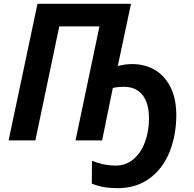

<svg xmlns="http://www.w3.org/2000/svg" viewBox="-20 -734 1016 1004"><path d="M460 226 461 107Q524 132 584 132Q637 132 676.5 99.5Q716 67 737.5 10.5Q759 -46 759 -115Q759 -196 724.5 -238Q690 -280 629 -280Q596 -280 570 -274L514 0H375L500 -596H290L165 0H25L176 -714H665L596 -389Q636 -399 671 -399Q735 -399 787 -370Q839 -341 870.5 -280.5Q902 -220 902 -129Q901 -25 866.5 61Q832 147 762.5 198.5Q693 250 594 250Q516 250 460 226Z"/></svg>

Font: Noto Sans Display
Style: Bold Italic
Weight: 700
Italic angle: -12°
Designer: Monotype Design team
Foundry: Monotype Imaging Inc.
Version: Version 1.000